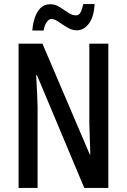

<svg xmlns="http://www.w3.org/2000/svg" viewBox="-20 -930 627 950"><path d="M516 0H397L163 -558H159Q162 -508 163.5 -471Q165 -434 166 -402V0H72V-714H190L424 -166H427Q425 -217 424 -253.5Q423 -290 422 -321V-714H516ZM140 -779Q142 -810 151.5 -840Q161 -870 179.5 -889.5Q198 -909 229 -909Q254 -909 275.5 -895Q297 -881 317 -867.5Q337 -854 356 -854Q371 -854 379 -869.5Q387 -885 392 -910H448Q445 -847 420 -813.5Q395 -780 360 -780Q336 -780 313 -794Q290 -808 270 -822Q250 -836 234 -836Q222 -836 211 -820.5Q200 -805 196 -779Z"/></svg>

Font: Noto Sans Sinhala ExtraCondensed Medium
Style: Regular
Weight: 500
Width: 2
Designer: Jelle Bosma - Monotype Design Team
Foundry: Monotype Imaging Inc.
Version: Version 2.006; ttfautohint (v1.8.4.7-5d5b)